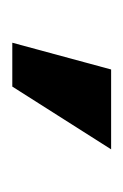

<svg xmlns="http://www.w3.org/2000/svg" viewBox="37 -34 205 320"><g transform="rotate(-90 140.0 126.5)"><path d="M184.7 208.7H51.6L156.2 44H229.3Z"/></g></svg>

Font: WEMIX Pretendard Variable
Style: Regular
Weight: 400
Designer: Base glyphs from Inter by Rasmus Andersson; Hangeul glyphs from Noto Sans CJK(Source Han Sans) by Jang Soo-young and Kan
Foundry: Kil Hyung-jin
Version: Version 1.000;Glyphs 3.2 (3208)